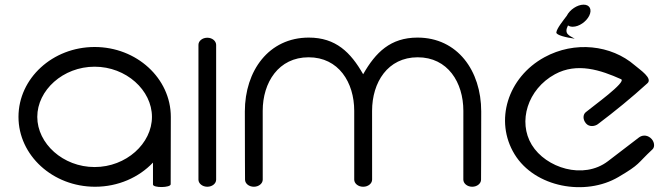

<svg xmlns="http://www.w3.org/2000/svg" viewBox="-20 -782 2798 804"><path d="M694.7 -10.5 695.3 -292.6C695.3 -454.1 552.1 -585.2 376.3 -585.2C200.5 -585.2 57.4 -454.1 57.4 -292.6C57.4 -131.1 201.3 0 378.1 0C474.9 0 561.8 -39.2 620.6 -101.2C620.6 -70.6 620.6 -40.1 620.6 -9.5C620.6 5.5 694.7 4.5 694.7 -10.5ZM136.1 -292.6C136.1 -404.1 243.8 -502.7 376.2 -502.7C508.5 -502.7 616.3 -404.1 616.3 -292.6C616.3 -181.1 508.5 -82.5 376.2 -82.5C243.8 -82.5 136.1 -181.1 136.1 -292.6Z M885.1 -594.4C884.7 -610.3 869 -624 848.1 -624C827.2 -624 811 -610.3 811 -594.4V-29.6C811 -14 827.2 0 848.1 0C869 0 885.1 -13.7 885.1 -29.6Z M1994.4 -29.6C1994.4 -29.6 1995.1 -144.4 1995.1 -315.2C1995.1 -486 1895.5 -624.6 1728.4 -624.6C1615.2 -624.6 1552.8 -562.7 1500.7 -471.1C1448.6 -562.7 1386.3 -624.6 1273.1 -624.6C1105.9 -624.6 1005.3 -486 1005.3 -315.2C1005.3 -144.4 1006.1 -29.6 1006.1 -29.6C1006.1 -13.7 1022.2 0 1043.1 0C1064 0 1080.2 -13.9 1080.2 -29.9C1080.2 -29.9 1080.1 -199 1080.1 -317.9C1080.1 -436.9 1146.5 -542.1 1272.3 -542.1C1398 -542.1 1463.3 -436.9 1463.3 -317.9C1463.3 -199 1463.3 -29.9 1463.3 -29.9C1463.3 -13.9 1479.5 0 1500.4 0C1500.5 0 1500.6 0 1500.7 0C1500.9 0 1501 0 1501.1 0C1522 0 1538.2 -13.9 1538.2 -29.9C1538.2 -29.9 1538.1 -199 1538.1 -317.9C1538.1 -436.9 1603.5 -542.1 1729.2 -542.1C1854.9 -542.1 1920.3 -436.9 1920.3 -317.9C1920.3 -199 1920.2 -29.9 1920.2 -29.9C1920.2 -13.9 1936.4 0 1957.3 0C1978.2 0 1994.4 -13.7 1994.4 -29.6Z M2712.4 -156.8C2723.8 -167.3 2720.4 -191.6 2703.4 -205C2686.4 -218.4 2667.7 -215.6 2655.4 -206.2L2525.8 -107C2422.9 -28.3 2265.7 -78.9 2206.8 -175.5C2147.8 -272.1 2189 -408.4 2303.6 -471C2396.6 -521.7 2495.8 -488.4 2580.7 -450.4C2605.7 -439.2 2461.2 -336 2432.7 -312C2420.8 -302 2419.9 -282 2433.5 -265.6C2447.1 -249.1 2470.9 -252.8 2483.4 -262C2555.2 -316.2 2624.6 -372.8 2690.7 -433C2715 -454 2659.8 -489.8 2637.8 -508.8C2539.4 -593.9 2386.1 -611.3 2260 -542.4C2105.6 -458.1 2049.3 -276 2134.7 -136.1C2220.1 3.7 2431.7 40.4 2569.4 -40.6C2663 -95.6 2646.1 -95 2712.4 -156.8ZM2447.4 -716.2C2459.7 -741.2 2450.4 -762.5 2423.9 -762.5C2397.5 -762.5 2365.8 -741.2 2353.5 -716.2C2338.2 -695.8 2311.2 -662.5 2309.7 -646.2C2308.2 -635 2351.9 -624.6 2386.7 -620C2363.6 -633.5 2340.4 -639.5 2358.5 -675.6C2363.5 -672 2370.1 -670 2378.3 -670C2404.7 -670 2435 -691.2 2447.4 -716.2Z"/></svg>

Font: Hi.
Style: Tall Regular
Weight: 400
Designer: Mew Too, Robert Jablonski
Foundry: Cannot Into Space Fonts
Version: Version 1.996